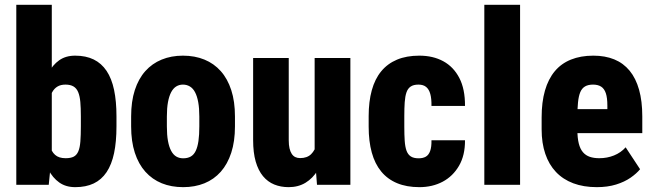

<svg xmlns="http://www.w3.org/2000/svg" viewBox="-20 -770 2722 800"><path d="M47.9 -750H195.8V-126.5L183.1 0H47.9ZM465.3 -285.6V-243.7Q465.3 -179.2 455.3 -131.8Q445.3 -84.5 424.1 -52.7Q402.8 -21 370.4 -5.6Q337.9 9.8 293.5 9.8Q254.4 9.8 227.1 -9.5Q199.7 -28.8 181.6 -63.2Q163.6 -97.7 152.3 -143.6Q141.1 -189.5 135.3 -243.2V-285.6Q141.1 -338.4 152.1 -384.3Q163.1 -430.2 181.2 -464.8Q199.2 -499.5 226.6 -518.8Q253.9 -538.1 293 -538.1Q337.9 -538.1 370.4 -522.2Q402.8 -506.3 424.1 -474.6Q445.3 -442.9 455.3 -395.5Q465.3 -348.1 465.3 -285.6ZM316.9 -243.7V-285.6Q316.9 -320.3 314.7 -345Q312.5 -369.6 305.9 -385.7Q299.3 -401.9 286.4 -409.7Q273.4 -417.5 252.9 -417.5Q232.9 -417.5 219.5 -409.4Q206.1 -401.4 197.8 -386.5Q189.5 -371.6 185.8 -350.3Q182.1 -329.1 182.1 -302.7V-226.6Q181.6 -190.4 187.7 -164.6Q193.8 -138.7 209.5 -124.8Q225.1 -110.8 253.4 -110.8Q274.9 -110.8 287.4 -117.4Q299.8 -124 306.4 -139.6Q313 -155.3 314.9 -180.9Q316.9 -206.5 316.9 -243.7Z M526.4 -243.2V-284.7Q526.4 -347.2 541.7 -394.5Q557.1 -441.9 585.4 -473.6Q613.8 -505.4 653.6 -521.7Q693.4 -538.1 742.2 -538.1Q792 -538.1 831.8 -521.7Q871.6 -505.4 899.9 -473.6Q928.2 -441.9 943.6 -394.5Q959 -347.2 959 -284.7V-243.2Q959 -181.2 943.6 -133.8Q928.2 -86.4 899.9 -54.4Q871.6 -22.5 831.8 -6.3Q792 9.8 743.2 9.8Q693.8 9.8 654.1 -6.3Q614.3 -22.5 585.7 -54.4Q557.1 -86.4 541.7 -133.8Q526.4 -181.2 526.4 -243.2ZM675.3 -284.7V-243.2Q675.3 -208 679.9 -182.6Q684.6 -157.2 693.4 -141.1Q702.1 -125 714.6 -117.7Q727.1 -110.4 743.2 -110.4Q761.7 -110.4 774.7 -117.7Q787.6 -125 795.4 -141.1Q803.2 -157.2 806.9 -182.6Q810.5 -208 810.5 -243.2V-284.7Q810.5 -319.3 805.9 -344.5Q801.3 -369.6 792.7 -385.7Q784.2 -401.9 771.2 -409.7Q758.3 -417.5 742.2 -417.5Q726.6 -417.5 714.1 -409.7Q701.7 -401.9 693.1 -385.7Q684.6 -369.6 679.9 -344.5Q675.3 -319.3 675.3 -284.7Z M1291 -127.4V-528.3H1439.9V0H1300.8ZM1306.6 -235.8 1345.2 -236.8Q1345.2 -183.6 1334.7 -138.4Q1324.2 -93.3 1303.7 -60.1Q1283.2 -26.9 1252.9 -8.5Q1222.7 9.8 1182.6 9.8Q1149.9 9.8 1122.8 -1.2Q1095.7 -12.2 1075.9 -35.9Q1056.2 -59.6 1045.4 -96.9Q1034.7 -134.3 1034.7 -186.5V-528.3H1183.1V-185.5Q1183.1 -166 1186.3 -152.1Q1189.5 -138.2 1195.6 -128.9Q1201.7 -119.6 1210.4 -115.5Q1219.2 -111.3 1230.5 -111.3Q1259.8 -111.3 1276.4 -127.7Q1293 -144 1299.8 -172.1Q1306.6 -200.2 1306.6 -235.8Z M1724.6 -110.4Q1742.2 -110.4 1754.2 -117.2Q1766.1 -124 1772.2 -140.6Q1778.3 -157.2 1777.8 -185.5H1917.5Q1918 -123 1892.6 -79.3Q1867.2 -35.6 1824.5 -12.9Q1781.7 9.8 1727.5 9.8Q1674.3 9.8 1634.5 -6.8Q1594.7 -23.4 1568.4 -55.4Q1542 -87.4 1529.1 -134.3Q1516.1 -181.2 1516.1 -242.2V-286.1Q1516.1 -346.7 1529.1 -393.8Q1542 -440.9 1568.4 -472.9Q1594.7 -504.9 1634.3 -521.5Q1673.8 -538.1 1727.1 -538.1Q1784.2 -538.1 1826.9 -514.9Q1869.6 -491.7 1893.8 -445.3Q1918 -398.9 1917.5 -328.6H1777.8Q1778.3 -358.9 1772.9 -378.4Q1767.6 -397.9 1755.6 -407.7Q1743.7 -417.5 1723.6 -417.5Q1703.1 -417.5 1691.2 -409.4Q1679.2 -401.4 1673.6 -385Q1668 -368.7 1666.3 -344Q1664.6 -319.3 1664.6 -286.1V-242.2Q1664.6 -208 1666.3 -183.1Q1668 -158.2 1673.8 -142.1Q1679.7 -126 1691.7 -118.2Q1703.6 -110.4 1724.6 -110.4Z M2147 -750V0H1998V-750Z M2466.8 9.8Q2411.6 9.8 2368.7 -6.3Q2325.7 -22.5 2296.4 -53.5Q2267.1 -84.5 2252 -129.2Q2236.8 -173.8 2236.8 -231V-280.8Q2236.8 -344.7 2250.7 -392.8Q2264.6 -440.9 2291.5 -473.1Q2318.4 -505.4 2358.9 -521.7Q2399.4 -538.1 2452.1 -538.1Q2501.5 -538.1 2539.6 -522.5Q2577.6 -506.8 2603.5 -475.3Q2629.4 -443.8 2642.8 -396.2Q2656.2 -348.6 2656.2 -285.2V-215.3H2295.9V-315.4H2510.7V-330.1Q2510.7 -362.3 2504.4 -381.3Q2498 -400.4 2484.9 -408.9Q2471.7 -417.5 2451.2 -417.5Q2430.7 -417.5 2417.7 -409.9Q2404.8 -402.3 2397.9 -386.2Q2391.1 -370.1 2388.4 -343.8Q2385.7 -317.4 2385.7 -280.8V-231Q2385.7 -195.3 2391.6 -172.1Q2397.5 -148.9 2409.2 -135.5Q2420.9 -122.1 2437.7 -116.5Q2454.6 -110.8 2477.1 -110.8Q2509.8 -110.8 2538.3 -122.3Q2566.9 -133.8 2586.9 -156.2L2647 -64.9Q2632.8 -47.4 2607.7 -29.8Q2582.5 -12.2 2547.1 -1.2Q2511.7 9.8 2466.8 9.8Z"/></svg>

Font: Roboto Condensed ExtraBold
Style: Regular
Weight: 800
Designer: Christian Robertson
Foundry: Google
Version: Version 3.008; 2023